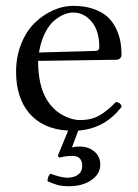

<svg xmlns="http://www.w3.org/2000/svg" viewBox="-20 -439 475 659"><path d="M229 96.2Q203.6 96.2 184.1 102.1L178.2 96.2L213.9 9.3Q127 4.4 80.1 -50.8Q35.2 -104 35.2 -192.9Q35.2 -245.1 53 -289.1Q70.8 -333 99.4 -360.6Q127.9 -388.2 162.1 -403.6Q196.3 -418.9 231 -418.9Q269.5 -418.9 299.1 -408.9Q328.6 -398.9 346.9 -383.1Q365.2 -367.2 376.7 -344.5Q388.2 -321.8 392.6 -299.3Q397 -276.9 397 -251Q397 -243.7 392.1 -238.8Q387.2 -233.9 378.9 -233.9L110.8 -230Q110.8 -145 141.1 -96.2Q162.1 -62 194.3 -44.4Q226.1 -26.9 254.9 -26.9Q293 -26.9 320.3 -42.2Q347.7 -57.6 377.9 -88.9Q393.6 -87.4 397.9 -73.2Q340.8 2.4 248.5 9.3L227.1 66.9Q238.8 64 252.9 64Q283.7 64 304 81.1Q324.2 98.1 324.2 126Q324.2 158.2 293.5 179.2Q262.7 200.2 216.8 200.2Q194.3 200.2 179.2 196.3Q164.1 192.4 143.1 183.1Q143.1 167 152.8 157.2Q190.4 170.9 210.9 170.9Q233.9 170.9 248 160.4Q262.2 149.9 262.2 130.9Q262.2 96.2 229 96.2ZM113.8 -258.8 307.1 -264.2Q320.8 -264.6 320.8 -276.9Q320.8 -333.5 294.4 -364.7Q268.1 -396 231 -396Q215.8 -396 199.7 -389.4Q183.6 -382.8 166 -368.2Q148.4 -353.5 134.3 -325.2Q120.1 -296.9 113.8 -258.8Z"/></svg>

Font: Linux Libertine Display G
Style: Regular
Weight: 400
Designer: Philipp H. Poll
Foundry: Philipp H. Poll
Version: Version 5.0.9